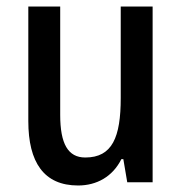

<svg xmlns="http://www.w3.org/2000/svg" viewBox="-20 -653 559 590"><path d="M449 -633H351V-352C351 -231 325 -169 242 -169C189 -169 165 -211 165 -300V-633H67V-281C67 -154 115 -83 220 -83C277 -83 326 -110 353 -164H359L371 -93H449Z"/></svg>

Font: Noto Sans Kannada UI Condensed Medium
Style: Regular
Weight: 500
Width: 3
Designer: Jelle Bosma - Monotype Design Team
Foundry: Monotype Imaging Inc.
Version: Version 2.005